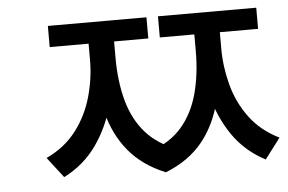

<svg xmlns="http://www.w3.org/2000/svg" viewBox="-42 -685 924 615"><g transform="rotate(-5 420.0 -378.0)"><path d="M257 -605H325V-507Q325 -432 306.5 -360.5Q288 -289 247.5 -231.5Q207 -174 142 -141L91 -207Q151 -235 187.5 -283Q224 -331 240.5 -390Q257 -449 257 -507ZM269 -605H339V-507Q339 -431 356 -369Q373 -307 411 -264Q449 -221 512 -199L468 -128Q394 -158 350 -211.5Q306 -265 287.5 -339.5Q269 -414 269 -507ZM597 -605H667V-507Q667 -414 648.5 -339.5Q630 -265 586.5 -211.5Q543 -158 468 -128L424 -199Q488 -221 525.5 -264Q563 -307 580 -369Q597 -431 597 -507ZM611 -605H679V-507Q679 -449 694.5 -390.5Q710 -332 745.5 -284Q781 -236 840 -207L790 -141Q725 -175 685.5 -232.5Q646 -290 628.5 -361.5Q611 -433 611 -507ZM132 -628H449V-560H132ZM486 -628H802V-560H486Z"/></g></svg>

Font: korean15
Style: Book
Weight: 400
Designer: Jelle Bosma - Monotype Design Team
Foundry: Monotype Imaging Inc.
Version: Version 2.003